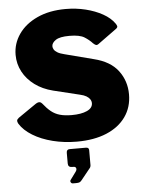

<svg xmlns="http://www.w3.org/2000/svg" viewBox="-64 -802 829 1099"><g transform="rotate(-5 350.5 -253.0)"><path d="M494 -543Q476 -563 449 -580Q422 -597 363 -597Q307 -597 284 -581Q261 -565 261 -546Q261 -537 266.5 -527.5Q272 -518 286 -509.5Q300 -501 325 -495L491 -452Q585 -429 629.5 -370Q674 -311 674 -234Q674 -160 635 -105Q596 -50 524.5 -20Q453 10 354 10Q281 10 215.5 -6.5Q150 -23 101 -53Q52 -83 28 -122Q22 -133 23 -140Q24 -147 34 -155L137 -226Q151 -235 160 -233.5Q169 -232 175 -224Q197 -196 219 -178Q241 -160 269.5 -152Q298 -144 337 -144Q392 -144 425 -159Q458 -174 458 -202Q458 -214 451 -224.5Q444 -235 430.5 -243Q417 -251 395 -256L243 -293Q183 -308 139 -340.5Q95 -373 71 -418Q47 -463 47 -515Q47 -580 84.5 -634Q122 -688 191.5 -720Q261 -752 355 -752Q415 -752 469.5 -738.5Q524 -725 567 -701Q610 -677 633 -644Q638 -637 640.5 -629.5Q643 -622 633 -614L524 -535Q517 -530 511 -531.5Q505 -533 494 -543ZM310 246Q302 246 298 239Q294 232 298 226L331 181Q339 170 336 161Q333 152 322 152H313Q290 152 290 130V69Q290 49 308 49H402Q419 49 419 65V152Q419 156 417.5 159.5Q416 163 415 165L361 232Q355 240 348.5 243Q342 246 328 246Z"/></g></svg>

Font: Libre Franklin Black
Style: Regular
Weight: 900
Designer: Pablo Impallari, Rodrigo Fuenzalida, Nhung Nguyen
Foundry: Impallari Type
Version: Version 3.000